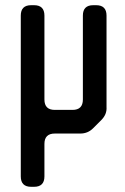

<svg xmlns="http://www.w3.org/2000/svg" viewBox="-20 -505 480 739"><path d="M100 214H111Q151 214 151 174V49Q151 9 191 9H289Q318 9 338 -11L370 -43Q392 -65 390 -93V-445Q390 -485 350 -485H339Q299 -485 299 -445V-122Q299 -82 259 -82H191Q151 -82 151 -122V-445Q151 -485 111 -485H100Q60 -485 60 -445V174Q60 214 100 214Z"/></svg>

Font: WDXL Lubrifont JP N
Style: Regular
Weight: 400
Designer: [WDXL Lubrifont] Copyright 2020-2022 (c) NightFurySL2001, Skr-ZERO; [ZCOOL QingKe HuangYou] Copyright 2018-2022 (c) The 
Version: Version 2.001;hotconv 1.1.1;makeotfexe 2.6.0